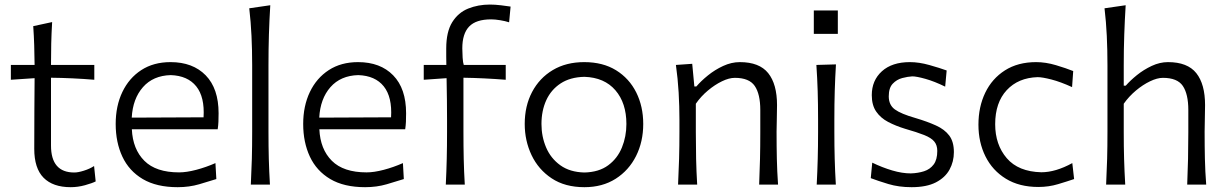

<svg xmlns="http://www.w3.org/2000/svg" viewBox="-20 -797 5304 829"><path d="M285.2 11.2Q208.5 11.2 168.2 -29.5Q127.9 -70.3 127.9 -154.3Q127.9 -240.2 128.4 -319.6Q128.9 -398.9 129.4 -459.5L26.9 -452.6V-516.6H129.4Q128.9 -561.5 127.7 -601.3Q126.5 -641.1 123.5 -684.1L205.1 -701.7Q202.1 -649.9 201.2 -608.6Q200.2 -567.4 200.2 -516.6H387.2V-452.6Q340.8 -456.5 293.5 -458.7Q246.1 -460.9 200.2 -461.4V-168.5Q200.2 -52.2 300.8 -52.2Q317.4 -52.2 342.3 -60.1Q367.2 -67.9 386.2 -80.1L393.1 -13.7Q377.9 -5.9 346.9 2.7Q315.9 11.2 285.2 11.2Z M747.1 11.2Q655.8 11.2 596.4 -23.9Q537.1 -59.1 508.3 -120.8Q479.5 -182.6 479.5 -261.7Q479.5 -339.4 508.3 -399.7Q537.1 -460 590.1 -494.4Q643.1 -528.8 716.3 -528.8Q812.5 -528.8 868.2 -471.7Q923.8 -414.6 923.8 -308.1Q923.8 -288.1 923.1 -271.2Q922.4 -254.4 919.9 -238.8H549.3Q553.2 -152.8 603.3 -102.8Q653.3 -52.7 753.4 -52.7Q785.2 -52.7 827.1 -63.7Q869.1 -74.7 910.2 -92.8L914.1 -23.9Q883.8 -14.2 840.3 -1.5Q796.9 11.2 747.1 11.2ZM858.9 -290.5Q864.3 -377.9 827.4 -424.1Q790.5 -470.2 717.3 -472.7Q641.1 -470.7 597.2 -420.7Q553.2 -370.6 548.8 -289.1Z M1063 0Q1065.9 -57.6 1067.4 -111.1Q1068.8 -164.6 1068.8 -228.5V-515.1Q1068.8 -581.1 1065.9 -642.1Q1063 -703.1 1056.2 -761.2L1147 -774.4Q1143.1 -710.9 1141.1 -647.2Q1139.2 -583.5 1139.2 -515.1V-228.5Q1139.2 -164.6 1140.6 -111.1Q1142.1 -57.6 1145.5 0Z M1556.6 11.2Q1465.3 11.2 1406 -23.9Q1346.7 -59.1 1317.9 -120.8Q1289.1 -182.6 1289.1 -261.7Q1289.1 -339.4 1317.9 -399.7Q1346.7 -460 1399.7 -494.4Q1452.6 -528.8 1525.9 -528.8Q1622.1 -528.8 1677.7 -471.7Q1733.4 -414.6 1733.4 -308.1Q1733.4 -288.1 1732.7 -271.2Q1731.9 -254.4 1729.5 -238.8H1358.9Q1362.8 -152.8 1412.8 -102.8Q1462.9 -52.7 1563 -52.7Q1594.7 -52.7 1636.7 -63.7Q1678.7 -74.7 1719.7 -92.8L1723.6 -23.9Q1693.4 -14.2 1649.9 -1.5Q1606.4 11.2 1556.6 11.2ZM1668.5 -290.5Q1673.8 -377.9 1637 -424.1Q1600.1 -470.2 1526.9 -472.7Q1450.7 -470.7 1406.7 -420.7Q1362.8 -370.6 1358.4 -289.1Z M1904.8 0Q1907.7 -57.6 1908.9 -111.1Q1910.2 -164.6 1910.2 -228.5V-280.3Q1910.2 -320.8 1909.7 -364.7Q1909.2 -408.7 1908.2 -459.5L1809.6 -452.6V-516.6H1907.2Q1906.7 -534.7 1906.7 -552.2Q1906.7 -569.8 1906.7 -587.9Q1906.7 -659.7 1932.6 -701.2Q1958.5 -742.7 2001.5 -760Q2044.4 -777.3 2095.2 -777.3Q2116.7 -777.3 2143.1 -774.2Q2169.4 -771 2184.6 -768.6L2178.2 -700.7Q2161.6 -706.1 2139.6 -709.7Q2117.7 -713.4 2100.6 -713.4Q2035.2 -713.4 2005.6 -682.4Q1976.1 -651.4 1976.1 -588.4Q1976.1 -569.8 1977.5 -547.9Q1979 -525.9 1982.4 -516.6H2163.6V-452.6Q2069.3 -460 1981 -461.4V-228.5Q1981 -164.6 1982.2 -111.1Q1983.4 -57.6 1986.8 0Z M2503.4 11.2Q2419.4 11.2 2362.1 -26.9Q2304.7 -64.9 2275.1 -127.2Q2245.6 -189.5 2245.6 -261.7Q2245.6 -339.4 2277.3 -399.7Q2309.1 -460 2366.7 -494.4Q2424.3 -528.8 2502.4 -528.8Q2583 -528.8 2639.9 -493.7Q2696.8 -458.5 2727.1 -397.9Q2757.3 -337.4 2757.3 -261.7Q2757.3 -185.1 2726.3 -123.3Q2695.3 -61.5 2638.2 -25.1Q2581.1 11.2 2503.4 11.2ZM2503.4 -52.2Q2565.9 -53.7 2606 -83.3Q2646 -112.8 2665.3 -160.2Q2684.6 -207.5 2684.6 -261.7Q2684.6 -352.1 2637.2 -407.2Q2589.8 -462.4 2503.4 -465.3Q2441.9 -463.9 2400.6 -436.8Q2359.4 -409.7 2338.6 -364.3Q2317.9 -318.8 2317.9 -261.7Q2317.9 -207.5 2337.9 -160.4Q2357.9 -113.3 2399.2 -83.5Q2440.4 -53.7 2503.4 -52.2Z M2907.7 0Q2910.6 -57.6 2912.1 -111.1Q2913.6 -164.6 2913.6 -228.5V-280.8Q2913.6 -337.4 2910.2 -397.5Q2906.7 -457.5 2898.4 -516.6L2968.8 -521.5L2978 -423.8H2986.8Q3006.3 -446.8 3036.4 -471.2Q3066.4 -495.6 3102.3 -512.2Q3138.2 -528.8 3174.3 -528.8Q3258.8 -528.8 3296.9 -481.2Q3335 -433.6 3335 -343.3Q3335 -310.1 3334 -280.8Q3333 -251.5 3333 -228.5Q3333 -164.6 3334.2 -111.1Q3335.4 -57.6 3339.4 0H3257.8Q3260.3 -57.6 3261.5 -110.8Q3262.7 -164.1 3262.7 -226.1V-322.3Q3262.7 -390.6 3238.8 -425.8Q3214.8 -460.9 3152.8 -460.9Q3127.9 -460.9 3097.2 -446Q3066.4 -431.2 3036.4 -406Q3006.3 -380.9 2984.4 -349.1V-226.1Q2984.4 -164.1 2985.6 -110.8Q2986.8 -57.6 2990.2 0Z M3493.8 -751.8H3597.5V-650.8H3493.8ZM3506.3 0Q3509.3 -57.6 3510.7 -111.1Q3512.2 -164.6 3512.2 -228.5V-280.8Q3512.2 -348.6 3510.5 -403.8Q3508.8 -459 3504.9 -516.6L3589.4 -519Q3585.9 -460.9 3584.2 -405Q3582.5 -349.1 3582.5 -280.8V-228.5Q3582.5 -164.6 3584 -111.1Q3585.4 -57.6 3588.9 0Z M3916 11.2Q3860.8 11.2 3815.7 -2.4Q3770.5 -16.1 3739.7 -27.8L3746.1 -94.7Q3789.6 -73.7 3832.5 -61Q3875.5 -48.3 3912.6 -48.3Q3943.8 -49.3 3969.7 -57.6Q3995.6 -65.9 4011.2 -86.7Q4026.9 -107.4 4026.9 -145.5Q4026.9 -170.4 4013.9 -186Q4001 -201.7 3970.5 -213.9Q3939.9 -226.1 3887.2 -241.2Q3847.2 -253.4 3814.7 -270.5Q3782.2 -287.6 3763.2 -315.2Q3744.1 -342.8 3744.1 -386.2Q3744.1 -449.7 3787.8 -489.3Q3831.5 -528.8 3908.7 -528.8Q3948.2 -528.8 3993.2 -516.1Q4038.1 -503.4 4067.4 -492.7L4061 -422.9Q4014.2 -445.8 3975.8 -456.5Q3937.5 -467.3 3918.9 -467.3Q3899.4 -466.3 3875.5 -460Q3851.6 -453.6 3834.5 -435.5Q3817.4 -417.5 3817.4 -380.9Q3817.4 -343.8 3843.8 -324.5Q3870.1 -305.2 3933.6 -287.1Q3984.4 -272 4021.5 -255.1Q4058.6 -238.3 4078.6 -211.7Q4098.6 -185.1 4098.6 -140.1Q4098.6 -99.1 4079.8 -64.7Q4061 -30.3 4020.8 -9.5Q3980.5 11.2 3916 11.2Z M4463.4 10.3Q4380.9 10.3 4323 -25.4Q4265.1 -61 4234.9 -121.8Q4204.6 -182.6 4204.6 -258.8Q4204.6 -335.4 4233.9 -396.5Q4263.2 -457.5 4319.1 -493.2Q4375 -528.8 4453.6 -528.8Q4495.1 -528.8 4539.3 -515.6Q4583.5 -502.4 4613.8 -490.2L4608.9 -420.9Q4558.6 -443.8 4519.3 -453.9Q4480 -463.9 4460.4 -463.9Q4376.5 -461.4 4326.7 -407.7Q4276.9 -354 4276.9 -260.7Q4276.9 -172.4 4326.9 -114Q4377 -55.7 4476.1 -53.2Q4537.6 -53.2 4609.9 -92.8L4617.7 -23.9Q4589.4 -14.2 4548.8 -2Q4508.3 10.3 4463.4 10.3Z M4755.9 0Q4758.8 -57.6 4760.3 -111.1Q4761.7 -164.6 4761.7 -228.5V-515.1Q4761.7 -581.1 4758.8 -642.1Q4755.9 -703.1 4749 -761.2L4840.3 -774.4Q4836.4 -710.9 4834.2 -647.2Q4832 -583.5 4832 -515.1V-427.2H4840.8Q4859.9 -449.2 4888.9 -472.7Q4918 -496.1 4952.9 -512.5Q4987.8 -528.8 5022.9 -528.8Q5107.4 -528.8 5145.3 -481.2Q5183.1 -433.6 5183.1 -343.3Q5183.1 -310.1 5182.1 -280.8Q5181.2 -251.5 5181.2 -228.5Q5181.2 -164.6 5182.4 -111.1Q5183.6 -57.6 5188 0H5106Q5108.4 -57.6 5109.6 -110.8Q5110.8 -164.1 5110.8 -226.1V-322.3Q5110.8 -390.6 5087.2 -425.8Q5063.5 -460.9 5001 -460.9Q4976.6 -460.9 4945.6 -446Q4914.6 -431.2 4884.5 -406Q4854.5 -380.9 4832 -349.1V-226.1Q4832 -164.1 4833.5 -110.8Q4835 -57.6 4838.4 0Z"/></svg>

Font: Pinar-DS3-FD Regular
Style: Regular
Weight: 400
Designer: Amin Abedi
Version: Version 3.000